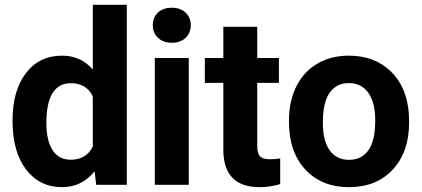

<svg xmlns="http://www.w3.org/2000/svg" viewBox="-20 -770 1757 800"><path d="M32.2 -268.1Q32.2 -391.6 87.6 -464.8Q143.1 -538.1 239.3 -538.1Q316.4 -538.1 366.7 -480.5V-750H508.3V0H380.9L374 -56.2Q321.3 9.8 238.3 9.8Q145 9.8 88.6 -63.7Q32.2 -137.2 32.2 -268.1ZM173.3 -257.8Q173.3 -183.6 199.2 -144Q225.1 -104.5 274.4 -104.5Q339.8 -104.5 366.7 -159.7V-368.2Q340.3 -423.3 275.4 -423.3Q173.3 -423.3 173.3 -257.8Z M766.6 0H625V-528.3H766.6ZM616.7 -665Q616.7 -696.8 637.9 -717.3Q659.2 -737.8 695.8 -737.8Q731.9 -737.8 753.4 -717.3Q774.9 -696.8 774.9 -665Q774.9 -632.8 753.2 -612.3Q731.4 -591.8 695.8 -591.8Q660.2 -591.8 638.4 -612.3Q616.7 -632.8 616.7 -665Z M1051.8 -658.2V-528.3H1142.1V-424.8H1051.8V-161.1Q1051.8 -131.8 1063 -119.1Q1074.2 -106.4 1106 -106.4Q1129.4 -106.4 1147.5 -109.9V-2.9Q1106 9.8 1062 9.8Q913.6 9.8 910.6 -140.1V-424.8H833.5V-528.3H910.6V-658.2Z M1184.1 -269Q1184.1 -347.7 1214.4 -409.2Q1244.6 -470.7 1301.5 -504.4Q1358.4 -538.1 1433.6 -538.1Q1540.5 -538.1 1608.2 -472.7Q1675.8 -407.2 1683.6 -294.9L1684.6 -258.8Q1684.6 -137.2 1616.7 -63.7Q1548.8 9.8 1434.6 9.8Q1320.3 9.8 1252.2 -63.5Q1184.1 -136.7 1184.1 -262.7ZM1325.2 -258.8Q1325.2 -183.6 1353.5 -143.8Q1381.8 -104 1434.6 -104Q1485.8 -104 1514.6 -143.3Q1543.5 -182.6 1543.5 -269Q1543.5 -342.8 1514.6 -383.3Q1485.8 -423.8 1433.6 -423.8Q1381.8 -423.8 1353.5 -383.5Q1325.2 -343.3 1325.2 -258.8Z"/></svg>

Font: SteelSelectRoboto
Style: Roboto-Bold
Weight: 700
Designer: Google
Version: Version 2.137; 2017